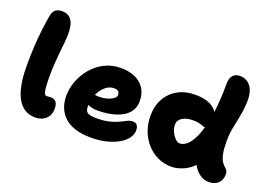

<svg xmlns="http://www.w3.org/2000/svg" viewBox="-109 -1048 1889 1356"><g transform="rotate(20 836.0 -370.0)"><path d="M231 11Q212 11 188 5Q164 -1 140 -19.5Q116 -38 96 -74Q76 -110 64 -169Q52 -228 52 -317Q52 -390 55.5 -454.5Q59 -519 66 -579Q73 -639 83 -696Q89 -730 107 -745Q125 -760 157 -760Q202 -760 226.5 -728Q251 -696 251 -625Q251 -594 247.5 -559.5Q244 -525 240 -485.5Q236 -446 232.5 -399.5Q229 -353 229 -297Q229 -247 231.5 -219Q234 -191 238 -178Q242 -165 247.5 -162Q253 -159 259 -159Q265 -159 270 -159.5Q275 -160 279 -160.5Q283 -161 287 -161Q319 -161 330.5 -142Q342 -123 342 -94Q342 -61 328 -37.5Q314 -14 289 -1.5Q264 11 231 11Z M651 10Q582 10 532 -6Q482 -22 450 -52Q418 -82 402.5 -122Q387 -162 387 -210Q387 -265 408 -320.5Q429 -376 468 -422.5Q507 -469 562 -497Q617 -525 685 -525Q745 -525 790.5 -505Q836 -485 862 -446Q888 -407 888 -349Q888 -306 867.5 -275Q847 -244 811 -224.5Q775 -205 728.5 -195.5Q682 -186 629 -186Q585 -186 556 -201Q556 -194 556 -187Q556 -168 563.5 -155.5Q571 -143 589 -137.5Q607 -132 638 -132Q697 -132 737 -142Q777 -152 804 -165.5Q831 -179 851.5 -189Q872 -199 892 -199Q914 -199 924.5 -185.5Q935 -172 935 -145Q935 -117 915 -89Q895 -61 858 -39Q821 -17 768.5 -3.5Q716 10 651 10ZM575 -283Q589 -281 610 -281Q638 -281 665 -288.5Q692 -296 710.5 -309Q729 -322 729 -338Q729 -356 719.5 -365Q710 -374 688 -374Q659 -374 635 -358Q611 -342 593 -316Q583 -300 575 -283Z M1257 9Q1199 9 1150.5 -14Q1102 -37 1067 -77Q1032 -117 1013 -169Q994 -221 994 -279Q994 -354 1025.5 -410Q1057 -466 1114 -497Q1171 -528 1246 -527Q1302 -527 1342 -511.5Q1382 -496 1404 -466Q1407 -462 1409 -458Q1422 -554 1422 -678Q1422 -717 1441 -738.5Q1460 -760 1493 -760Q1546 -760 1576.5 -717.5Q1607 -675 1602 -593Q1598 -530 1588 -483Q1578 -436 1569.5 -392Q1561 -348 1561 -294Q1561 -234 1568.5 -199.5Q1576 -165 1587.5 -147.5Q1599 -130 1610 -120.5Q1621 -111 1628.5 -101Q1636 -91 1636 -71Q1636 -29 1610 -4.5Q1584 20 1541 20Q1510 20 1483.5 5Q1457 -10 1437 -36Q1427 -49 1419 -64Q1382 -27 1341 -10Q1295 9 1257 9ZM1383 -333Q1377 -334 1372 -336Q1363 -339 1353 -342.5Q1343 -346 1328.5 -349Q1314 -352 1291 -352Q1240 -352 1209 -333Q1178 -314 1178 -279Q1178 -254 1190 -228Q1202 -202 1219.5 -184Q1237 -166 1252 -166Q1301 -166 1339 -227Q1365 -268 1383 -333Z"/></g></svg>

Font: Shantell Sans Light ExtraBold
Style: Regular
Weight: 800
Version: Version 1.011;[c5ecc13dd]